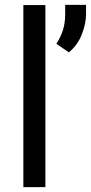

<svg xmlns="http://www.w3.org/2000/svg" viewBox="-20 -771 374 791"><path d="M167 -750V0H76.2V-750ZM334.5 -751V-712.4Q334.5 -673.8 317.1 -629.4Q299.8 -585 263.7 -555.2L212.4 -590.8Q230.5 -618.7 239.5 -647.9Q248.5 -677.2 248.5 -711.4V-751Z"/></svg>

Font: Vazirmatn RD
Style: Regular
Weight: 400
Designer: Saber Rastikerdar
Foundry: Saber Rastikerdar
Version: Version 32.102